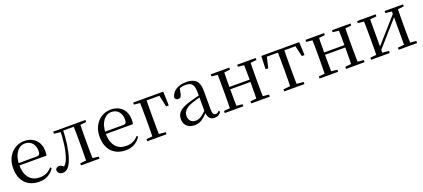

<svg xmlns="http://www.w3.org/2000/svg" viewBox="44 -1461 5300 2406"><g transform="rotate(-20 2693.5 -258.5)"><path d="M303.3 14.6C393 14.6 460 -26.3 503.6 -94.3L487.7 -108.1C446.8 -60.3 395.7 -35 325.5 -35C214.4 -35 134.9 -106.4 134.9 -268.7C134.9 -413.6 204.8 -498.8 292.6 -498.8C374.3 -498.8 422.3 -437.4 422.3 -352.3C422.3 -311.7 412.3 -294.2 377.3 -294.2H86.6V-262.9H495.4C499.7 -278.8 501.7 -298.9 501.7 -323.2C501.7 -440.7 424.6 -530.6 294.9 -530.6C162.1 -530.6 48.4 -425.5 48.4 -256.8C48.4 -76.2 154.8 14.6 303.3 14.6Z M614.7 10.2C669.2 10.2 714.4 -29.9 747.6 -138.5C779.2 -236.8 798.2 -366.4 801.4 -516H765.3C762.7 -369.7 745.7 -245.6 711.9 -149.1C692.6 -95.5 671.9 -67.7 638 -46.1V-35.9H666.6V-45.9C642.4 -72.8 622.5 -87.4 598.3 -87.4C574.5 -87.4 558.2 -77.1 548.7 -54.8C548.7 -13.7 575.9 10.2 614.7 10.2ZM676.8 -489.1 772.8 -477.4H780V-516H676.8ZM781.8 -486H972.9V-516H781.8ZM860.2 0H1107V-27.8L1001.3 -38.6H968.9L860.2 -27.8ZM939.7 0H1028.2C1025.4 -48.6 1024.2 -160.1 1024.2 -228.5V-288.3C1024.2 -355.1 1025.4 -467.4 1028.2 -516H939.7C941.7 -467.4 942.7 -355.1 942.7 -288.3V-228.5C942.7 -160.1 941.7 -48.6 939.7 0ZM983.5 -477.4H1001.3L1107 -489.1V-516H983.5Z M1456.3 14.6C1546 14.6 1613 -26.3 1656.6 -94.3L1640.7 -108.1C1599.8 -60.3 1548.7 -35 1478.5 -35C1367.4 -35 1287.9 -106.4 1287.9 -268.7C1287.9 -413.6 1357.8 -498.8 1445.6 -498.8C1527.3 -498.8 1575.3 -437.4 1575.3 -352.3C1575.3 -311.7 1565.3 -294.2 1530.3 -294.2H1239.6V-262.9H1648.4C1652.7 -278.8 1654.7 -298.9 1654.7 -323.2C1654.7 -440.7 1577.6 -530.6 1447.9 -530.6C1315.1 -530.6 1201.4 -425.5 1201.4 -256.8C1201.4 -76.2 1307.8 14.6 1456.3 14.6Z M1823.1 0H1912.3C1910.3 -48.6 1909.3 -160.1 1909.3 -228.5V-280C1909.3 -355.1 1910.3 -467.4 1912.3 -516H1823.1C1825.3 -467.4 1826.3 -355.1 1826.3 -280V-228.5C1826.3 -160.1 1825.3 -48.6 1823.1 0ZM1867 -483.7H2107.3L2075.3 -510.7L2115.5 -329.9H2150.4L2144.7 -516H1867ZM1743.5 0H2000.7V-27.8L1882.9 -38.6H1850.9L1743.5 -27.8ZM1743.5 -489.1 1852.7 -477.4H1867V-516H1743.5Z M2371.7 14.6C2446.3 14.6 2490.6 -19.6 2552.9 -87.1H2576.5L2567.8 -134.4C2490.6 -57.1 2451.3 -34.4 2407.1 -34.4C2351 -34.4 2313.9 -65.8 2313.9 -128.2C2313.9 -183 2346.6 -225.8 2430.6 -257C2475.6 -273.5 2533.6 -289.3 2586.8 -303.3V-327.7C2533 -315.5 2468.4 -298.9 2412.9 -282.3C2280.7 -243.6 2233.6 -192.6 2233.6 -115.1C2233.6 -31.8 2292.8 14.6 2371.7 14.6ZM2638.8 13.6C2677.7 13.6 2707.8 -2.3 2729.1 -36.7L2713.4 -52.1C2696.8 -33.9 2685 -27.5 2668.4 -27.5C2640.8 -27.5 2626 -45.3 2626 -107.7V-354.6C2626 -479.1 2570.2 -530.6 2454.2 -530.6C2341.1 -530.6 2266.7 -481.7 2247.5 -399.7C2252.5 -376.8 2268.1 -364.3 2291.4 -364.3C2316 -364.3 2333.4 -376.9 2338.8 -412.7L2355.2 -491.9L2311.7 -464.7C2356.2 -489.6 2393.7 -499.6 2432 -499.6C2511.2 -499.6 2546.2 -470.1 2546.2 -359V-99.7C2550.7 -28.9 2579.2 13.6 2638.8 13.6Z M2857.1 0H2946.3C2944.3 -48.6 2943.3 -160.1 2943.3 -260.2V-279.8C2943.3 -355.1 2944.3 -467.4 2946.3 -516H2857.1C2859.3 -467.4 2860.3 -355.1 2860.3 -288.3V-228.5C2860.3 -160.1 2859.3 -48.6 2857.1 0ZM3209.4 0H3297.9C3295.9 -48.6 3294.9 -160.1 3294.9 -228.5V-288.3C3294.9 -355.1 3295.9 -467.4 3297.9 -516H3209.4C3212.4 -467.4 3213.4 -355.1 3213.4 -279.8V-260.2C3213.4 -160.1 3212.4 -48.6 3209.4 0ZM2777.5 0H3025.3V-27.8L2918.7 -38.6H2886.7L2777.5 -27.8ZM2777.5 -489.1 2886.7 -477.4H2918.7L3025.3 -489.1V-516H2777.5ZM3130.6 0H3377.7V-27.8L3271.8 -38.6H3238.8L3130.6 -27.8ZM3130.6 -489.1 3238.8 -477.4H3271.8L3377.7 -489.1V-516H3130.6ZM2901 -256H3253.9V-287.5H2901Z M3445.3 -341.2H3481.3L3521.2 -513.4L3478.7 -483.7H3931.2L3888.8 -513.4L3929.1 -341.2H3964.7L3957.9 -516H3452.1ZM3570.2 0H3839.8V-27.8L3725.3 -38.6H3684.9L3570.2 -27.8ZM3661.2 0H3748.8C3746.8 -48.6 3745.8 -160.1 3745.8 -228.5V-288.3C3745.8 -355.1 3746.8 -467.4 3748.8 -516H3661.2C3663.2 -467.4 3664.4 -355.1 3664.4 -288.3V-228.5C3664.4 -160.1 3663.2 -48.6 3661.2 0Z M4121.1 0H4210.3C4208.3 -48.6 4207.3 -160.1 4207.3 -260.2V-279.8C4207.3 -355.1 4208.3 -467.4 4210.3 -516H4121.1C4123.3 -467.4 4124.3 -355.1 4124.3 -288.3V-228.5C4124.3 -160.1 4123.3 -48.6 4121.1 0ZM4473.4 0H4561.9C4559.9 -48.6 4558.9 -160.1 4558.9 -228.5V-288.3C4558.9 -355.1 4559.9 -467.4 4561.9 -516H4473.4C4476.4 -467.4 4477.4 -355.1 4477.4 -279.8V-260.2C4477.4 -160.1 4476.4 -48.6 4473.4 0ZM4041.5 0H4289.3V-27.8L4182.7 -38.6H4150.7L4041.5 -27.8ZM4041.5 -489.1 4150.7 -477.4H4182.7L4289.3 -489.1V-516H4041.5ZM4394.6 0H4641.7V-27.8L4535.8 -38.6H4502.8L4394.6 -27.8ZM4394.6 -489.1 4502.8 -477.4H4535.8L4641.7 -489.1V-516H4394.6ZM4165 -256H4517.9V-287.5H4165Z M4729.5 0H4977.3V-27.8L4872.3 -38.6H4837.7L4729.5 -27.8ZM5096.9 0H5342.2V-27.8L5234 -38.6H5199.6L5096.9 -27.8ZM4809.1 0H4890.7V-516H4809.1C4811.3 -467.4 4812.3 -355.1 4812.3 -288.3V-228.5C4812.3 -160.1 4811.3 -48.6 4809.1 0ZM4868.1 -46.9 5046.1 -249.4 5224.4 -451H5235.7L5202 -470.9L5021.2 -265.6L4844.3 -65.8H4832.9ZM5181.1 0H5262.4C5260.4 -48.6 5259.4 -160.1 5259.4 -228.5V-288.3C5259.4 -355.1 5260.4 -467.4 5262.4 -516H5181.1ZM4729.5 -489.1 4838.7 -477.4H4873.1L4977.3 -489.1V-516H4729.5ZM5096.9 -489.1 5200.4 -477.4H5234.8L5342.2 -489.1V-516H5096.9Z"/></g></svg>

Font: Source Han Serif CN VF
Style: Regular
Weight: 250
Designer: Ryoko NISHIZUKA 西塚涼子 (kana & ideographs); Frank Grießhammer (Latin, Greek & Cyrillic); Wenlong ZHANG 张文龙 (bopomofo); San
Foundry: Adobe
Version: Version 2.002;hotconv 1.1.0;makeotfexe 2.6.0